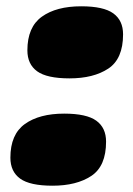

<svg xmlns="http://www.w3.org/2000/svg" viewBox="-20 -581 424 610"><path d="M13 -80Q13 -154 59 -187Q105 -220 184 -220Q255 -220 286 -197.5Q317 -175 317 -131Q317 -53 270 -22Q223 9 147 9Q75 9 44 -13.5Q13 -36 13 -80ZM67 -421Q67 -495 113 -528Q159 -561 238 -561Q309 -561 340 -538.5Q371 -516 371 -472Q371 -394 324 -363Q277 -332 201 -332Q129 -332 98 -354.5Q67 -377 67 -421Z"/></svg>

Font: Georama ExtraExtended Black
Style: Italic
Weight: 900
Width: 8
Italic angle: -9°
Designer: Jean-Baptiste Levee
Foundry: Production Type
Version: Version 1.000